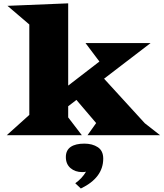

<svg xmlns="http://www.w3.org/2000/svg" viewBox="-20 -793 959 1126"><path d="M19.5 0 151.9 -119.1V-649.4L23.9 -758.8L379.9 -773.4V-291L563 -432.1L481.4 -540.5H863.3L590.3 -331.5L829.1 -70.3L918.9 0H493.2L543.9 -71.3L428.2 -207L379.9 -169.9V-104.5L460 0ZM366.2 127.9Q366.2 88.4 394.3 68.8Q422.4 49.3 474.6 49.3Q522 49.3 553.7 70.3Q585.4 91.3 585.4 137.2Q585.4 249.5 454.1 312.5L421.4 281.7Q461.9 252.9 484.4 213.9Q476.6 216.3 462.4 216.3Q420.9 216.3 393.6 192.9Q366.2 169.4 366.2 127.9Z"/></svg>

Font: Goblin
Style: Regular
Weight: 400
Designer: Riccardo De Franceschi
Foundry: Sorkin Type Co.
Version: Version 1.001